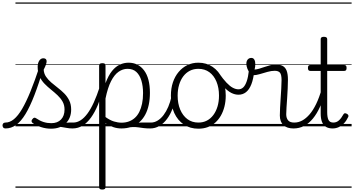

<svg xmlns="http://www.w3.org/2000/svg" viewBox="-126 -1030 2886 1565"><path d="M-81 17Q-94 17 -99.5 9.5Q-105 2 -105.5 -7Q-106 -16 -100 -23.5Q-94 -31 -82 -31Q-46 -31 -12.5 -58.5Q21 -86 54 -142Q87 -198 122.5 -285Q158 -372 197 -490L230 -480Q191 -349 154.5 -254.5Q118 -160 81.5 -100Q45 -40 5 -11.5Q-35 17 -81 17ZM465 17Q439 17 417 12.5Q395 8 373 5Q351 2 326 7L350 -19Q377 -26 397.5 -28.5Q418 -31 435.5 -31Q453 -31 471 -31Q480 -31 484 -23.5Q488 -16 487 -7Q486 2 480 9.5Q474 17 465 17ZM290 19Q249 19 208.5 6Q168 -7 138 -29Q131 -36 131 -43.5Q131 -51 139 -60Q146 -69 153 -70.5Q160 -72 170 -65Q199 -45 229 -35.5Q259 -26 292 -26Q343 -26 371.5 -56Q400 -86 400 -137Q400 -174 384 -202Q368 -230 343 -253.5Q318 -277 290 -299.5Q262 -322 237 -347.5Q212 -373 196.5 -406.5Q181 -440 181 -485Q181 -516 194 -535.5Q207 -555 227 -555Q241 -555 247.5 -548.5Q254 -542 254 -531Q254 -519 248 -502Q242 -485 230 -462Q232 -430 249 -405Q266 -380 291.5 -358Q317 -336 345 -314.5Q373 -293 397.5 -268.5Q422 -244 438 -212Q454 -180 454 -137Q454 -67 409.5 -24Q365 19 290 19ZM0 490H550V500H0ZM0 -20H550V0H0ZM0 -505H550V-500H0ZM0 -1010H550V-1000H0Z M465 17Q454 17 448.5 9.5Q443 2 443.5 -7Q444 -16 451 -23.5Q458 -31 471 -31Q502 -31 531 -49.5Q560 -68 587 -104.5Q614 -141 639 -196Q664 -251 688 -325Q691 -335 699.5 -335.5Q708 -336 714.5 -329.5Q721 -323 718 -313Q697 -236 672 -175.5Q647 -115 616 -72Q585 -29 547.5 -6Q510 17 465 17ZM550 490V500ZM550 -20V0ZM550 -505V-500ZM550 -1010V-1000Z M1098 17Q1068 17 1045 14Q1022 11 1001 8Q980 5 956.5 5.5Q933 6 902 13L929 -14Q961 -23 985.5 -27Q1010 -31 1030 -31.5Q1050 -32 1068 -31.5Q1086 -31 1104 -31Q1113 -31 1117 -23.5Q1121 -16 1119.5 -7Q1118 2 1112.5 9.5Q1107 17 1098 17ZM707 515Q694 515 688 510.5Q682 506 682 496V-496Q682 -506 688.5 -510.5Q695 -515 709 -515Q722 -515 728 -510.5Q734 -506 734 -496V-352Q758 -416 787.5 -452Q817 -488 851 -503.5Q885 -519 922 -519Q1001 -519 1048.5 -456Q1096 -393 1096 -273Q1096 -221 1086.5 -176Q1077 -131 1058 -95.5Q1039 -60 1011 -35Q983 -10 946 3.5Q909 17 863 17Q830 17 798.5 6.5Q767 -4 734 -25V496Q734 506 727.5 510.5Q721 515 707 515ZM734 -76Q770 -50 802.5 -40Q835 -30 865 -30Q897 -30 924.5 -40Q952 -50 973.5 -69.5Q995 -89 1009.5 -118Q1024 -147 1032 -185Q1040 -223 1040 -271Q1040 -328 1026.5 -373Q1013 -418 985.5 -443.5Q958 -469 913 -469Q875 -469 840.5 -445Q806 -421 779 -368Q752 -315 734 -227ZM550 490H1183V500H550ZM550 -20H1183V0H550ZM550 -505H1183V-500H550ZM550 -1010H1183V-1000H550Z M1098 17Q1087 17 1081.5 9.5Q1076 2 1076.5 -7Q1077 -16 1084 -23.5Q1091 -31 1104 -31Q1133 -31 1159.5 -47.5Q1186 -64 1207.5 -92.5Q1229 -121 1245.5 -159.5Q1262 -198 1272 -244Q1274 -254 1282.5 -256.5Q1291 -259 1298.5 -255Q1306 -251 1304 -239Q1297 -189 1279.5 -142.5Q1262 -96 1235 -60Q1208 -24 1173.5 -3.5Q1139 17 1098 17ZM1183 490V500ZM1183 -20V0ZM1183 -505V-500ZM1183 -1010V-1000Z M1491 19Q1423 19 1372.5 -15Q1322 -49 1294.5 -109Q1267 -169 1267 -250Q1267 -310 1283.5 -359Q1300 -408 1330.5 -444Q1361 -480 1401.5 -499.5Q1442 -519 1491 -519Q1557 -519 1607 -485Q1657 -451 1685.5 -390.5Q1714 -330 1714 -251Q1714 -203 1703.5 -161.5Q1693 -120 1674 -87Q1655 -54 1628 -30Q1601 -6 1566.5 6.5Q1532 19 1491 19ZM1491 -31Q1530 -31 1560.5 -47Q1591 -63 1613 -92.5Q1635 -122 1647 -162Q1659 -202 1659 -251Q1659 -315 1638.5 -364.5Q1618 -414 1580.5 -441.5Q1543 -469 1491 -469Q1452 -469 1421 -453Q1390 -437 1368 -408Q1346 -379 1334 -339Q1322 -299 1322 -250Q1322 -186 1343 -136.5Q1364 -87 1401.5 -59Q1439 -31 1491 -31ZM1183 490H1784V500H1183ZM1183 -20H1784V0H1183ZM1183 -505H1784V-500H1183ZM1183 -1010H1784V-1000H1183Z M1818 -258Q1789 -258 1760 -272.5Q1731 -287 1699 -320.5Q1667 -354 1630 -411Q1624 -421 1628.5 -429.5Q1633 -438 1642.5 -440.5Q1652 -443 1659 -433Q1693 -385 1720.5 -356Q1748 -327 1772 -314.5Q1796 -302 1817 -302Q1840 -302 1856.5 -317.5Q1873 -333 1885 -367.5Q1897 -402 1903 -457Q1904 -465 1911.5 -470Q1919 -475 1927.5 -475.5Q1936 -476 1942.5 -471Q1949 -466 1947 -455Q1940 -387 1923 -343.5Q1906 -300 1879.5 -279Q1853 -258 1818 -258ZM1784 490V500ZM1784 -20V0ZM1784 -505V-500ZM1784 -1010V-1000Z M2266 17Q2241 17 2220 10.5Q2199 4 2184.5 -9.5Q2170 -23 2162.5 -43Q2155 -63 2155 -89Q2155 -116 2157 -152Q2159 -188 2161.5 -228Q2164 -268 2166.5 -307Q2169 -346 2169 -377Q2169 -422 2156 -437.5Q2143 -453 2113 -453Q2086 -453 2054 -444Q2022 -435 1992 -426Q1962 -417 1940 -417Q1926 -417 1912.5 -432.5Q1899 -448 1890.5 -470Q1882 -492 1882 -511Q1882 -525 1887 -535.5Q1892 -546 1901 -552Q1910 -558 1922 -558Q1939 -558 1947 -544Q1955 -530 1955 -508Q1955 -498 1953.5 -485Q1952 -472 1949 -463Q1966 -464 1986.5 -470Q2007 -476 2029.5 -484Q2052 -492 2075.5 -498Q2099 -504 2122 -504Q2156 -504 2178 -492.5Q2200 -481 2210.5 -453.5Q2221 -426 2221 -380Q2221 -347 2219 -308Q2217 -269 2214.5 -229.5Q2212 -190 2209.5 -156Q2207 -122 2207 -99Q2207 -68 2222 -49.5Q2237 -31 2272 -31Q2283 -31 2287.5 -23.5Q2292 -16 2291.5 -7Q2291 2 2285 9.5Q2279 17 2266 17ZM1784 490H2352V500H1784ZM1784 -20H2352V0H1784ZM1784 -505H2352V-500H1784ZM1784 -1010H2352V-1000H1784Z M2267 17Q2256 17 2250.5 9.5Q2245 2 2245.5 -7Q2246 -16 2253 -23.5Q2260 -31 2273 -31Q2307 -31 2338 -48Q2369 -65 2397.5 -98Q2426 -131 2451 -182.5Q2476 -234 2496 -304Q2499 -314 2508 -314Q2517 -314 2524 -308Q2531 -302 2528 -292Q2509 -218 2483 -160.5Q2457 -103 2424.5 -63.5Q2392 -24 2352.5 -3.5Q2313 17 2267 17ZM2352 490V500ZM2352 -20V0ZM2352 -505V-500ZM2352 -1010V-1000Z M2585 17Q2553 17 2531 4Q2509 -9 2498.5 -36.5Q2488 -64 2488 -104V-452H2403Q2393 -452 2388.5 -458Q2384 -464 2384 -476Q2384 -489 2388.5 -494.5Q2393 -500 2403 -500H2488V-711Q2488 -721 2494.5 -725.5Q2501 -730 2514 -730Q2527 -730 2534 -725.5Q2541 -721 2541 -711V-500H2680Q2690 -500 2694.5 -494.5Q2699 -489 2699 -476Q2699 -464 2694.5 -458Q2690 -452 2680 -452H2541V-116Q2541 -74 2551.5 -52.5Q2562 -31 2591 -31Q2617 -31 2636.5 -48.5Q2656 -66 2674 -99Q2679 -107 2686 -107Q2693 -107 2702 -102Q2711 -97 2713.5 -90Q2716 -83 2712 -76Q2698 -46 2678.5 -25.5Q2659 -5 2635.5 6Q2612 17 2585 17ZM2352 490H2740V500H2352ZM2352 -20H2740V0H2352ZM2352 -505H2740V-500H2352ZM2352 -1010H2740V-1000H2352Z"/></svg>

Font: Playwrite PE Guides
Style: Regular
Weight: 400
Designer: Veronika Burian, José Scaglione
Foundry: TypeTogether
Version: Version 1.003